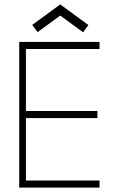

<svg xmlns="http://www.w3.org/2000/svg" viewBox="-20 -850 558 870"><path d="M67 -660H431V-628H97.5V-347H421.5V-315H97.5V-32H431V0H67ZM150.5 -704.5 126 -737 253 -830 380.5 -736.5 356.5 -703.5 253 -779.5Z"/></svg>

Font: League Spartan Extralight
Style: Regular
Weight: 200
Foundry: The League of Moveable Type
Version: Version 2.300; ttfautohint (v1.8.3)